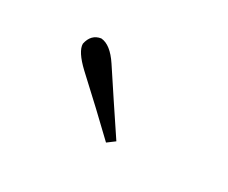

<svg xmlns="http://www.w3.org/2000/svg" viewBox="-50 -933 531 448"><g transform="rotate(30 216.0 -708.5)"><path d="M273.4 -620.1 253.9 -605.5Q197.3 -660.2 126 -725.6Q91.8 -757.8 91.8 -778.3Q97.7 -806.6 123 -810.5Q148.4 -808.6 172.9 -771.5Q215.8 -706.1 273.4 -620.1Z"/></g></svg>

Font: GenYoMin JP Light
Style: Regular
Weight: 300
Version: Version 1.001;PS 1;hotconv 16.6.51;makeotf.lib2.5.65220 DEVE